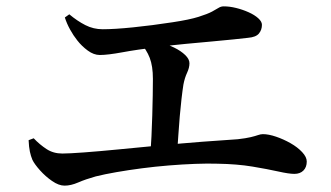

<svg xmlns="http://www.w3.org/2000/svg" viewBox="-20 -666 1040 604"><path d="M183 -82Q165 -82 144 -96.5Q123 -111 106 -130Q89 -149 82 -163Q77 -175 74 -189Q71 -203 70 -225L86 -231Q105 -211 126.5 -197Q148 -183 176 -183Q197 -183 244 -186.5Q291 -190 353 -196Q415 -202 483 -208.5Q551 -215 615 -220Q679 -225 728 -228Q754 -231 768.5 -234.5Q783 -238 791.5 -241Q800 -244 807 -244Q825 -244 848.5 -236Q872 -228 894 -215.5Q916 -203 930.5 -187.5Q945 -172 945 -158Q945 -140 934.5 -129.5Q924 -119 906 -119Q889 -119 855.5 -126.5Q822 -134 774 -142Q726 -150 664 -151Q634 -152 594 -150.5Q554 -149 511 -145.5Q468 -142 426 -136.5Q384 -131 346.5 -124.5Q309 -118 281 -111Q249 -102 226 -92Q203 -82 183 -82ZM453 -179Q455 -205 456.5 -237Q458 -269 459 -302.5Q460 -336 460.5 -366Q461 -396 461 -418Q461 -458 451 -484Q441 -510 420 -533L432 -548Q456 -543 481 -535Q506 -527 527.5 -516.5Q549 -506 562.5 -493Q576 -480 576 -467Q576 -453 568.5 -437Q561 -421 557 -400Q554 -381 551 -355Q548 -329 545.5 -300Q543 -271 541 -240.5Q539 -210 537 -182ZM294 -493Q275 -493 256 -507Q237 -521 223 -539Q211 -554 200.5 -573Q190 -592 184 -611L198 -621Q223 -600 248.5 -587Q274 -574 303 -574Q340 -574 399 -580Q458 -586 523 -596Q576 -604 604.5 -613Q633 -622 647 -629.5Q661 -637 668 -641.5Q675 -646 684 -646Q702 -646 722.5 -641Q743 -636 762 -627.5Q781 -619 792.5 -608.5Q804 -598 804 -588Q804 -572 794.5 -560.5Q785 -549 760 -547Q744 -545 714 -542Q684 -539 646 -535.5Q608 -532 564.5 -528Q521 -524 477 -518Q411 -510 365 -501.5Q319 -493 294 -493Z"/></svg>

Font: Noto Serif KR SemiBold
Style: Regular
Weight: 600
Designer: Ryoko NISHIZUKA 西塚涼子 (kana & ideographs); Frank Grießhammer (Latin, Greek & Cyrillic); Wenlong ZHANG 张文龙 (bopomofo); San
Foundry: Adobe
Version: Version 2.003-H1;hotconv 1.1.1;makeotfexe 2.6.0